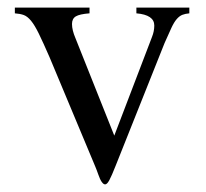

<svg xmlns="http://www.w3.org/2000/svg" viewBox="-20 -470 540 504"><path d="M477 -435Q466 -434 458.5 -431Q451 -428 444 -420Q437 -412 430 -397Q423 -382 412 -357L284 -36Q273 -8 267 3Q261 14 256 14Q247 14 238 -12Q236 -18 234 -23Q232 -28 230 -33L110 -320Q93 -359 82 -381.5Q71 -404 61.5 -415.5Q52 -427 42.5 -430.5Q33 -434 19 -435V-450H215V-435Q189 -433 179 -427Q169 -421 169 -407Q169 -391 178 -370L280 -114L379 -373Q385 -388 385 -403Q385 -431 338 -435V-450H477Z"/></svg>

Font: Klingon pIqaD HaSta
Style: Regular
Weight: 400
Width: 0
Designer: Mike Neff (qa'vaj)
Foundry: Mike Neff and Michael Everson
Version: Version 2.003